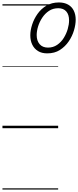

<svg xmlns="http://www.w3.org/2000/svg" viewBox="-20 -1045 637 1565"><path d="M365 -610Q320 -610 289.5 -629Q259 -648 243 -681Q227 -714 227 -757Q227 -798 242 -844.5Q257 -891 286 -932Q315 -973 358.5 -999Q402 -1025 460 -1025Q504 -1025 535 -1007.5Q566 -990 581.5 -958Q597 -926 597 -885Q597 -845 583 -797.5Q569 -750 540 -707.5Q511 -665 468 -637.5Q425 -610 365 -610ZM371 -657Q413 -657 445.5 -679Q478 -701 499.5 -735.5Q521 -770 532 -808Q543 -846 543 -879Q543 -926 520 -952Q497 -978 455 -978Q412 -978 379.5 -956.5Q347 -935 324.5 -901Q302 -867 290.5 -829.5Q279 -792 279 -759Q279 -713 303 -685Q327 -657 371 -657ZM0 490H454V500H0ZM0 -20H454V0H0ZM0 -505H454V-500H0ZM0 -1010H454V-1000H0Z"/></svg>

Font: Playwrite NZ Guides
Style: Regular
Weight: 400
Designer: Veronika Burian, José Scaglione
Foundry: TypeTogether
Version: Version 1.003